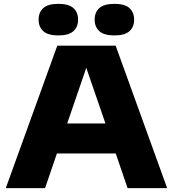

<svg xmlns="http://www.w3.org/2000/svg" viewBox="-20 -977 898 997"><path d="M10 0 277.5 -740H580.5L848 0H642.5L581 -180H275.5L214 0ZM329 -336H527.5L428 -625ZM574 -793Q520.5 -793 496 -815Q471.5 -837 471.5 -875Q471.5 -913.5 496 -935.2Q520.5 -957 574 -957Q627.5 -957 652 -935.2Q676.5 -913.5 676.5 -875Q676.5 -837 652 -815Q627.5 -793 574 -793ZM283 -793Q229.5 -793 205 -815Q180.5 -837 180.5 -875Q180.5 -913.5 205 -935.2Q229.5 -957 283 -957Q336.5 -957 361 -935.2Q385.5 -913.5 385.5 -875Q385.5 -837 361 -815Q336.5 -793 283 -793Z"/></svg>

Font: Encode Sans Exp XBd
Style: Regular
Weight: 800
Width: 7
Designer: Multiple Designers
Foundry: Impallari Type
Version: Version 3.002; ttfautohint (v1.8.3) -l 8 -r 50 -G 200 -x 14 